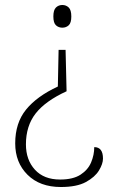

<svg xmlns="http://www.w3.org/2000/svg" viewBox="-20 -561 468 770"><path d="M230 -541Q245 -541 255.5 -531Q266 -521 266 -495Q266 -469 255.5 -459.5Q245 -450 230 -450Q215 -450 204.5 -459.5Q194 -469 194 -495Q194 -521 204.5 -531Q215 -541 230 -541ZM247 -195Q162 -156 123 -106Q84 -56 84 18Q84 80 120 119.5Q156 159 221 159Q273 159 303 139.5Q333 120 345.5 90Q358 60 358 29Q393 29 393 75Q393 96 377 122.5Q361 149 324.5 169Q288 189 224 189Q140 189 90.5 140Q41 91 41 14Q41 -68 84.5 -121.5Q128 -175 212 -214L215 -361H243Z"/></svg>

Font: Noto Serif ExtraLight
Style: Regular
Weight: 200
Designer: Monotype Design Team
Foundry: Monotype Imaging Inc.
Version: Version 2.015; ttfautohint (v1.8.4.7-5d5b)